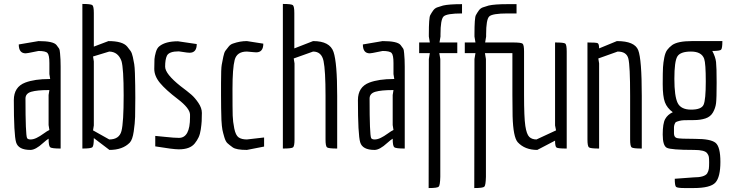

<svg xmlns="http://www.w3.org/2000/svg" viewBox="-20 -752 3722 972"><path d="M230 -377V-433Q230 -473 220.5 -483.5Q211 -494 175 -494L125 -484Q115 -482 110 -482Q75 -482 75 -527L175 -544Q250 -544 266 -524Q274 -514 278.5 -507Q283 -500 284 -482Q287 -453 287 -415V0Q242 0 234 -6.5Q226 -13 226 -50Q216 -44 198 -28Q160 7 134 7Q73 7 61.5 -31.5Q50 -70 50 -245Q50 -312 108 -334Q156 -352 230 -352H234ZM226 -296Q168 -296 138.5 -287.5Q109 -279 109 -253Q109 -70 117 -53Q121 -46 135 -46Q149 -46 165.5 -54Q182 -62 200.5 -75.5Q219 -89 230 -94L226 -119V-271L230 -296Z M397 0V-732Q440 -732 447.5 -726Q455 -720 455 -686V-516L529 -544Q601 -544 624 -516Q634 -504 641 -494Q648 -484 652.5 -463.5Q657 -443 659.5 -427.5Q662 -412 663 -382Q665 -320 665 -256.5Q665 -193 664 -160.5Q663 -128 657 -86.5Q651 -45 637 -30Q601 7 534 7L455 -53Q455 -13 447.5 -6.5Q440 0 397 0ZM595 -443Q578 -490 533 -491L451 -466L455 -441V-117L451 -92L533 -46Q584 -46 595 -89Q606 -132 606 -269Q606 -406 595 -443Z M766 -11V-64Q770 -64 816.5 -59Q863 -54 886 -54Q942 -54 942 -158Q942 -165 942 -172Q941 -204 880 -250.5Q819 -297 790 -332Q761 -367 761 -403Q761 -439 762 -453Q763 -467 769 -488Q775 -509 787 -518Q818 -543 881 -543L976 -529Q976 -485 940 -485Q933 -485 926 -486L885 -492Q836 -492 825 -470Q816 -451 816 -414.5Q816 -378 894 -316Q930 -289 948.5 -273Q967 -257 984.5 -231Q1002 -205 1002 -180.5Q1002 -156 1001 -138.5Q1000 -121 996.5 -97Q993 -73 985.5 -57Q978 -41 966 -26Q954 -11 934 -3.5Q914 4 885 4Q856 4 766 -11Z M1099 -268V-332Q1099 -405 1102.5 -424Q1106 -443 1110.5 -465Q1115 -487 1121.5 -495.5Q1128 -504 1137.5 -516Q1147 -528 1161 -532Q1195 -544 1230 -544L1313 -531Q1313 -487 1277 -487Q1270 -487 1263 -488L1230 -491Q1179 -491 1168 -448.5Q1157 -406 1157 -302Q1157 -198 1158 -167Q1159 -136 1166 -101.5Q1173 -67 1188 -56.5Q1203 -46 1230 -46L1317 -56V-10L1230 7Q1176 7 1158 -6Q1140 -19 1131 -27.5Q1122 -36 1115.5 -58Q1109 -80 1106 -95Q1103 -110 1101 -144Q1099 -202 1099 -268Z M1628 -46V-267Q1628 -395 1618 -443Q1608 -491 1565 -491L1467 -456L1471 -431V-46Q1471 -12 1463.5 -6Q1456 0 1412 0V-732Q1455 -732 1462.5 -726Q1470 -720 1470 -686V-507L1565 -544Q1650 -544 1668.5 -489Q1687 -434 1687 -266V0Q1643 0 1635.5 -6Q1628 -12 1628 -46Z M1972 -377V-433Q1972 -473 1962.5 -483.5Q1953 -494 1917 -494L1867 -484Q1857 -482 1852 -482Q1817 -482 1817 -527L1917 -544Q1992 -544 2008 -524Q2016 -514 2020.5 -507Q2025 -500 2026 -482Q2029 -453 2029 -415V0Q1984 0 1976 -6.5Q1968 -13 1968 -50Q1958 -44 1940 -28Q1902 7 1876 7Q1815 7 1803.5 -31.5Q1792 -70 1792 -245Q1792 -312 1850 -334Q1898 -352 1972 -352H1976ZM1968 -296Q1910 -296 1880.5 -287.5Q1851 -279 1851 -253Q1851 -70 1859 -53Q1863 -46 1877 -46Q1891 -46 1907.5 -54Q1924 -62 1942.5 -75.5Q1961 -89 1972 -94L1968 -119V-271L1972 -296Z M2102 -483V-537H2156L2151 -567V-578Q2151 -662 2158 -675Q2165 -688 2173 -699Q2181 -710 2193 -714.5Q2205 -719 2223 -724Q2253 -731 2319 -731V-684Q2241 -684 2225.5 -668.5Q2210 -653 2210 -578V-567L2205 -537H2295V-483H2204L2209 -453V143Q2208 186 2201 193Q2194 200 2150 200L2151 -453L2156 -483Z M2550 -684Q2472 -684 2456.5 -668.5Q2441 -653 2441 -578V-567L2436 -537H2576Q2618 -537 2625.5 -531Q2633 -525 2633 -491V-273Q2633 -157 2639.5 -114.5Q2646 -72 2659.5 -59Q2673 -46 2696 -46L2795 -92L2790 -117V-537Q2834 -537 2841.5 -531.5Q2849 -526 2849 -491V0Q2805 0 2797.5 -5Q2790 -10 2790 -40L2700 7Q2637 7 2601 -32Q2578 -58 2575 -164Q2574 -197 2574 -271V-483H2435L2440 -453V143Q2439 186 2432 193Q2425 200 2381 200L2382 -453L2387 -483H2333V-537H2387L2382 -567V-578Q2382 -662 2389 -675Q2396 -688 2404 -699Q2412 -710 2424 -714.5Q2436 -719 2454 -724Q2484 -731 2550 -731H2595V-684Z M3170 -46V-267Q3170 -420 3161 -455.5Q3152 -491 3107 -491L3009 -456L3013 -431V0Q2969 0 2961.5 -6Q2954 -12 2954 -46V-537Q2998 -537 3005.5 -533.5Q3013 -530 3013 -507L3103 -544Q3193 -544 3211 -498Q3229 -452 3229 -266V0Q3185 0 3177.5 -6Q3170 -12 3170 -46Z M3491 200H3446Q3409 200 3402.5 194Q3396 188 3396 153L3491 146Q3546 146 3560 126Q3567 114 3568.5 102.5Q3570 91 3570 71Q3570 51 3568.5 42Q3567 33 3560 24Q3548 7 3494 7Q3376 7 3355.5 -4Q3335 -15 3335 -71Q3335 -127 3347.5 -149.5Q3360 -172 3386 -184Q3357 -205 3346 -234.5Q3335 -264 3335 -326Q3335 -388 3336.5 -412Q3338 -436 3343 -461Q3348 -486 3357.5 -499Q3367 -512 3383 -524Q3412 -544 3482 -544H3637Q3637 -507 3630.5 -500.5Q3624 -494 3586 -494Q3602 -464 3605 -438Q3608 -412 3608 -333Q3608 -254 3605 -229.5Q3602 -205 3589.5 -183Q3577 -161 3551.5 -152.5Q3526 -144 3492 -144Q3458 -144 3444 -143.5Q3430 -143 3419 -140Q3408 -137 3403 -134.5Q3398 -132 3395 -123Q3392 -114 3392 -108V-77Q3392 -57 3407 -53Q3422 -49 3500 -49Q3578 -49 3602.5 -29Q3627 -9 3627 67.5Q3627 144 3602 172Q3577 200 3491 200ZM3545 -454Q3532 -491 3478 -491Q3424 -491 3409 -466Q3394 -441 3394 -353Q3394 -265 3410.5 -231Q3427 -197 3479 -197Q3531 -197 3542 -222Q3553 -247 3553 -339Q3553 -431 3545 -454Z"/></svg>

Font: Economica
Style: Regular
Weight: 400
Designer: Vicente Lamonaca
Foundry: Vicente Lamonaca
Version: Version 1.101